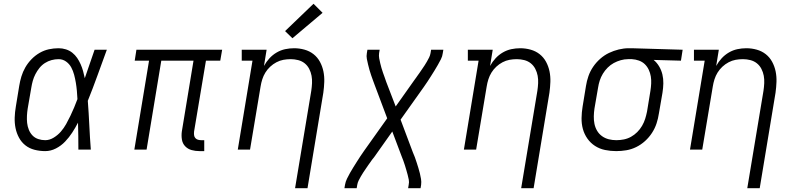

<svg xmlns="http://www.w3.org/2000/svg" viewBox="-20 -794 4240 1019"><path d="M220 8Q191 8 163.5 1Q136 -6 115 -22.5Q94 -39 81 -63Q68 -87 62.5 -114Q57 -141 58 -170Q59 -199 64 -228L82 -338Q86 -363 93.5 -388Q101 -413 114.5 -436.5Q128 -460 147.5 -480Q167 -500 190.5 -513.5Q214 -527 239.5 -532.5Q265 -538 291 -538Q311 -538 330 -532Q349 -526 364 -514Q379 -502 389.5 -486.5Q400 -471 408 -453Q416 -435 421 -416.5Q426 -398 430 -379Q443 -417 456 -454.5Q469 -492 482 -530H547Q522 -462 497.5 -394Q473 -326 446 -259Q451 -194 454 -129.5Q457 -65 462 0H396Q396 -36 395.5 -72Q395 -108 394 -143Q380 -116 363.5 -90.5Q347 -65 325.5 -42.5Q304 -20 276.5 -6Q249 8 220 8ZM220 -50Q243 -50 265 -63.5Q287 -77 303 -95.5Q319 -114 331 -135.5Q343 -157 353.5 -179Q364 -201 373.5 -223.5Q383 -246 391 -268Q390 -290 388 -312Q386 -334 382.5 -355Q379 -376 373.5 -397Q368 -418 358 -436.5Q348 -455 330.5 -467.5Q313 -480 291 -480Q272 -480 253.5 -475Q235 -470 218.5 -459.5Q202 -449 189.5 -433.5Q177 -418 168 -400.5Q159 -383 154 -365Q149 -347 146 -328L127 -218Q124 -199 123 -179.5Q122 -160 124 -141.5Q126 -123 133 -105.5Q140 -88 152.5 -75Q165 -62 183 -56Q201 -50 220 -50Z M1039 8Q1017 8 997 2.5Q977 -3 963 -17.5Q949 -32 945.5 -53Q942 -74 945 -96L1007 -472H836L758 0H693L771 -472H695L704 -530H1159L1149 -472H1073L1010 -96Q1009 -86 1010 -77Q1011 -68 1016.5 -61.5Q1022 -55 1030.5 -52.5Q1039 -50 1048 -50H1064V8Z M1546 205 1632 -312Q1635 -332 1636 -352.5Q1637 -373 1633.5 -392Q1630 -411 1621 -428.5Q1612 -446 1597 -458Q1582 -470 1562.5 -475Q1543 -480 1523 -480Q1523 -480 1523 -480Q1523 -480 1523 -480Q1503 -480 1484 -476.5Q1465 -473 1447 -463.5Q1429 -454 1414 -440Q1399 -426 1388.5 -409Q1378 -392 1372 -373Q1366 -354 1363 -335L1307 0H1242L1320 -472H1263V-530H1395L1381 -444Q1393 -466 1410 -484.5Q1427 -503 1448.5 -515.5Q1470 -528 1493.5 -533Q1517 -538 1541 -538Q1569 -538 1596 -530.5Q1623 -523 1644 -506.5Q1665 -490 1678 -466Q1691 -442 1696.5 -415Q1702 -388 1701 -359.5Q1700 -331 1696 -302L1612 205ZM1532 -591 1493 -629 1644 -774 1692 -726Z M1808 205 1811 187Q1814 170 1821.5 154.5Q1829 139 1837.5 124Q1846 109 1855 94.5Q1864 80 1873.5 65Q1883 50 1892.5 35.5Q1902 21 1912 7L2035 -166L1970 -339Q1965 -352 1960 -366Q1955 -380 1950 -394Q1945 -408 1941 -422.5Q1937 -437 1933.5 -451.5Q1930 -466 1927 -481Q1924 -496 1927 -512L1930 -530H1995L1992 -512Q1990 -498 1992.5 -484.5Q1995 -471 1998 -458.5Q2001 -446 2004.5 -433.5Q2008 -421 2012.5 -408.5Q2017 -396 2021.5 -383.5Q2026 -371 2030 -359L2080 -229L2177 -366Q2180 -370 2183.5 -375Q2187 -380 2190 -384L2191 -385L2192 -387Q2199 -396 2206 -406.5Q2213 -417 2220 -427Q2227 -437 2233.5 -447Q2240 -457 2246 -467.5Q2252 -478 2257.5 -489Q2263 -500 2265 -512L2268 -530H2333L2330 -512Q2328 -495 2320 -479.5Q2312 -464 2303.5 -449Q2295 -434 2286 -419.5Q2277 -405 2267.5 -390Q2258 -375 2248.5 -360.5Q2239 -346 2229 -332L2106 -159L2171 14Q2177 27 2182 41Q2187 55 2191.5 69Q2196 83 2200.5 97.5Q2205 112 2208.5 126.5Q2212 141 2214.5 156Q2217 171 2215 187L2212 205H2146L2149 187Q2152 173 2149.5 159.5Q2147 146 2143.5 133.5Q2140 121 2136.5 108.5Q2133 96 2129 83.5Q2125 71 2120.5 58.5Q2116 46 2111 34L2062 -96L1965 41Q1961 45 1957.5 50Q1954 55 1951 59L1950 60L1949 62Q1942 71 1935 81.5Q1928 92 1921 102Q1914 112 1907.5 122Q1901 132 1895 142.5Q1889 153 1883.5 164Q1878 175 1876 187L1873 205Z M2746 205 2832 -312Q2835 -332 2836 -352.5Q2837 -373 2833.5 -392Q2830 -411 2821 -428.5Q2812 -446 2797 -458Q2782 -470 2762.5 -475Q2743 -480 2723 -480Q2723 -480 2723 -480Q2723 -480 2723 -480Q2703 -480 2684 -476.5Q2665 -473 2647 -463.5Q2629 -454 2614 -440Q2599 -426 2588.5 -409Q2578 -392 2572 -373Q2566 -354 2563 -335L2507 0H2442L2520 -472H2463V-530H2595L2581 -444Q2593 -466 2610 -484.5Q2627 -503 2648.5 -515.5Q2670 -528 2693.5 -533Q2717 -538 2741 -538Q2769 -538 2796 -530.5Q2823 -523 2844 -506.5Q2865 -490 2878 -466Q2891 -442 2896.5 -415Q2902 -388 2901 -359.5Q2900 -331 2896 -302L2812 205Z M3250 8Q3220 8 3191 2Q3162 -4 3138 -19.5Q3114 -35 3097.5 -58.5Q3081 -82 3073.5 -109.5Q3066 -137 3066.5 -167.5Q3067 -198 3072 -228L3090 -338Q3094 -364 3103 -390Q3112 -416 3128 -439.5Q3144 -463 3165.5 -482Q3187 -501 3212 -513Q3237 -525 3264 -531.5Q3291 -538 3317 -538Q3321 -538 3325 -538Q3329 -538 3333 -538L3603 -530L3594 -472L3449 -476Q3466 -462 3478 -442Q3490 -422 3495.5 -399Q3501 -376 3500.5 -351.5Q3500 -327 3496 -302L3477 -192Q3473 -165 3464.5 -139Q3456 -113 3440.5 -89Q3425 -65 3403.5 -45.5Q3382 -26 3356.5 -13.5Q3331 -1 3304 3.5Q3277 8 3250 8ZM3251 -50Q3271 -50 3291 -54Q3311 -58 3329 -68Q3347 -78 3362 -93Q3377 -108 3387.5 -126Q3398 -144 3404 -163Q3410 -182 3414 -202L3432 -312Q3435 -331 3436 -350.5Q3437 -370 3434 -388.5Q3431 -407 3423 -424Q3415 -441 3402 -453.5Q3389 -466 3371 -472.5Q3353 -479 3334 -480H3323Q3321 -480 3318.5 -480Q3316 -480 3313 -480Q3294 -480 3274.5 -474.5Q3255 -469 3237.5 -459.5Q3220 -450 3205 -435Q3190 -420 3179.5 -402.5Q3169 -385 3163 -366.5Q3157 -348 3154 -328L3135 -218Q3132 -198 3131.5 -177Q3131 -156 3135 -136.5Q3139 -117 3149 -100Q3159 -83 3175 -71.5Q3191 -60 3210.5 -55Q3230 -50 3251 -50Z M3946 205 4032 -312Q4035 -332 4036 -352.5Q4037 -373 4033.5 -392Q4030 -411 4021 -428.5Q4012 -446 3997 -458Q3982 -470 3962.5 -475Q3943 -480 3923 -480Q3923 -480 3923 -480Q3923 -480 3923 -480Q3903 -480 3884 -476.5Q3865 -473 3847 -463.5Q3829 -454 3814 -440Q3799 -426 3788.5 -409Q3778 -392 3772 -373Q3766 -354 3763 -335L3707 0H3642L3720 -472H3663V-530H3795L3781 -444Q3793 -466 3810 -484.5Q3827 -503 3848.5 -515.5Q3870 -528 3893.5 -533Q3917 -538 3941 -538Q3969 -538 3996 -530.5Q4023 -523 4044 -506.5Q4065 -490 4078 -466Q4091 -442 4096.5 -415Q4102 -388 4101 -359.5Q4100 -331 4096 -302L4012 205Z"/></svg>

Font: Iosevka Slab Light Extended
Style: Italic
Weight: 300
Width: 7
Italic angle: -9°
Monospace: yes
Designer: Belleve Invis
Foundry: Belleve Invis
Version: Version 11.1.0; ttfautohint (v1.8.3)